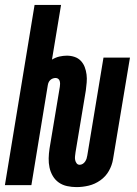

<svg xmlns="http://www.w3.org/2000/svg" viewBox="-38 -755 558 783"><path d="M274 8Q255 8 236 4Q217 0 202 -10.5Q187 -21 177.5 -37Q168 -53 164 -71.5Q160 -90 160.5 -109.5Q161 -129 164 -149L206 -401Q207 -407 207 -413Q207 -419 205.5 -424.5Q204 -430 199.5 -433.5Q195 -437 189 -437Q183 -437 177.5 -435Q172 -433 167.5 -429Q163 -425 160.5 -419.5Q158 -414 157 -408L90 0H-18L103 -735H211L174 -512Q189 -521 204.5 -524.5Q220 -528 235 -528Q251 -528 266 -523Q281 -518 291.5 -507Q302 -496 307.5 -481.5Q313 -467 315 -451Q317 -435 315.5 -418.5Q314 -402 312 -386L270 -134Q269 -126 268 -118Q267 -110 268.5 -102.5Q270 -95 274.5 -89Q279 -83 287 -83Q293 -83 299 -86.5Q305 -90 309 -96Q313 -102 315 -108Q317 -114 318 -121L384 -520H492L423 -106Q419 -81 406 -58Q393 -35 371 -19.5Q349 -4 324 2Q299 8 274 8Z"/></svg>

Font: Iosevka SS04 Extrabold
Style: Italic
Weight: 800
Italic angle: -9°
Monospace: yes
Designer: Belleve Invis
Foundry: Belleve Invis
Version: Version 19.0.0; ttfautohint (v1.8.4)